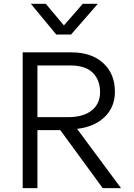

<svg xmlns="http://www.w3.org/2000/svg" viewBox="-20 -970 690 990"><path d="M97 0V-700H348.5Q452 -700 512.2 -644.8Q572.5 -589.5 572.5 -497Q572.5 -418 519.8 -367Q467 -316 377.5 -305.5L604 0H509.5L291 -299H173V0ZM173 -366H331Q409 -366 452.5 -400.2Q496 -434.5 496 -495Q496 -557.5 458.2 -595Q420.5 -632.5 341.5 -632.5H173ZM270 -792 139 -950.5H216L309.5 -839L407 -950.5H484.5L346.5 -792Z"/></svg>

Font: Geologica ExtraLight
Style: Regular
Weight: 200
Designer: Sindre Bremnes, Frode Helland
Foundry: Monokrom Skriftforlag AS
Version: Version 1.010; ttfautohint (v1.8.4.7-5d5b);gftools[0.9.28]